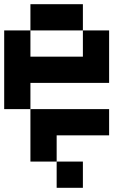

<svg xmlns="http://www.w3.org/2000/svg" viewBox="-20 -645 665 915"><path d="M0 -125V-500H125V-375H375V-500H500V-250H125V-125ZM125 -125H500V0H250V125H125ZM125 -500V-625H375V-500ZM250 125H375V250H250Z"/></svg>

Font: Galmuri7 Regular
Style: Regular
Weight: 400
Designer: Lee Minseo (quiple)
Version: Version 2.399;hotconv 1.1.1;makeotfexe 2.6.0 DEVELOPMENT